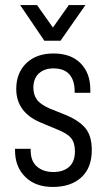

<svg xmlns="http://www.w3.org/2000/svg" viewBox="-20 -739 422 767"><path d="M40 -138.7V-144.5H102.5V-138.7Q102.5 -95.7 127 -74.2Q152.3 -51.8 193.4 -51.8Q232.4 -51.8 255.9 -72.3Q279.3 -92.8 279.3 -134.8Q279.3 -168.9 263.7 -187.5Q255.9 -197.3 242.2 -205.6Q228.5 -213.9 209 -221.7L143.6 -249Q44.9 -290 44.9 -383.8Q44.9 -448.2 85.9 -487.3Q126 -525.4 194.3 -525.4Q262.7 -525.4 301.8 -486.3Q340.8 -447.3 340.8 -380.9V-368.2H278.3V-374Q278.3 -418 256.8 -442.4Q235.4 -465.8 193.4 -465.8Q157.2 -465.8 134.8 -445.3Q113.3 -424.8 113.3 -388.7Q113.3 -361.3 127 -341.8Q139.6 -323.2 175.8 -306.6L241.2 -280.3Q293.9 -258.8 320.3 -228Q346.7 -197.3 346.7 -139.6Q346.7 -69.3 305.7 -31.2Q263.7 7.8 191.4 7.8Q121.1 7.8 81.1 -32.2Q40 -72.3 40 -138.7ZM60.5 -718.8H127.9L191.4 -628.9L254.9 -718.8H321.3L221.7 -576.2H157.2Z"/></svg>

Font: Dinish Condensed
Style: Regular
Weight: 400
Width: 3
Designer: Bert Driehuis
Foundry: Playbeing
Version: Version 3.006; git-39231f3c-release